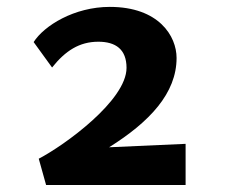

<svg xmlns="http://www.w3.org/2000/svg" viewBox="-20 -861 643 549"><path d="M111.8 -332H510.7V-449.7L292 -439.9C408.2 -512.7 484.9 -594.7 484.9 -695.3C484.9 -757.3 434.6 -841.3 293.9 -841.3C192.4 -841.3 106 -787.6 76.2 -740.7L128.9 -668C167 -715.8 207 -741.7 261.2 -741.7C311 -741.7 341.8 -719.7 341.8 -667C341.8 -573.7 164.1 -445.3 90.8 -407.2Z"/></svg>

Font: Merriweather Sans
Style: Bold
Weight: 700
Designer: Eben Sorkin ( eben@eyebytes.com )
Foundry: Eben Sorkin
Version: Version 1.003